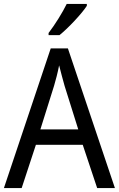

<svg xmlns="http://www.w3.org/2000/svg" viewBox="-20 -964 610 984"><path d="M425 -934V-944H322C300 -899 262 -838 229 -795V-784H285C330 -820 400 -895 425 -934ZM478 0H569L328 -716H240L0 0H91L164 -222H404ZM311 -524 381 -301H187L257 -524C265 -551 276 -592 283 -629C289 -602 305 -547 311 -524Z"/></svg>

Font: Noto Sans Myanmar UI SemiCondensed
Style: Regular
Weight: 400
Width: 4
Designer: Monotype Design Team
Foundry: Monotype Imaging Inc.
Version: Version 2.103